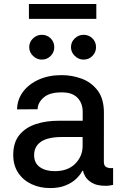

<svg xmlns="http://www.w3.org/2000/svg" viewBox="-20 -929 609 960"><path d="M230.8 11.4Q179 11.4 137.1 -8.5Q95.2 -28.4 70.7 -65.5Q46.2 -102.6 46.2 -154.5Q46.2 -216.3 76.7 -253.9Q107.2 -291.5 159.3 -308.6Q211.3 -325.6 275.6 -325.3H393.5V-369.7Q393.5 -413.7 366.8 -440.7Q340.2 -467.7 288.7 -467Q228.7 -467.7 198.7 -441.8Q168.7 -415.8 168 -382.8L65.3 -382.1Q66.4 -432.2 95.7 -470.9Q125 -509.6 175.1 -531.6Q225.1 -553.6 288 -553.3Q339.1 -553.6 387.8 -535.9Q436.4 -518.1 468.2 -476.6Q500 -435 499.6 -362.9L499.3 -119Q499.3 -99.4 512.6 -93Q525.9 -86.6 544 -88.8H545.5V-4.6Q541.9 -4.6 533.2 -2.3Q524.5 0 507.8 0Q464.5 0 440.2 -14.7Q415.8 -29.5 405.9 -47.4Q396 -65.3 396 -74.2V-74.9H391.7Q382.1 -55.4 361.3 -35.3Q340.6 -15.3 308.2 -2Q275.9 11.4 230.8 11.4ZM253.2 -73.2Q320 -73.2 356.5 -110.8Q393.1 -148.4 393.1 -198.9V-244H291.5Q219.1 -244 184.8 -220.3Q150.6 -196.7 150.6 -153.4Q150.6 -113.6 179.3 -93.4Q208.1 -73.2 253.2 -73.2ZM188.9 -631Q164.1 -631 145.1 -649.5Q126.1 -668 126.1 -692.8Q126.1 -719.1 145.1 -737Q164.1 -755 188.9 -755Q215.6 -755 233.5 -737Q251.4 -719.1 251.4 -692.8Q251.4 -668 233.5 -649.5Q215.6 -631 188.9 -631ZM397.7 -631Q372.9 -631 353.9 -649.5Q334.9 -668 334.9 -692.8Q334.9 -719.1 353.9 -737Q372.9 -755 397.7 -755Q424.4 -755 442.3 -737Q460.2 -719.1 460.2 -692.8Q460.2 -668 442.3 -649.5Q424.4 -631 397.7 -631ZM461.6 -909.1V-834.5H124.6V-909.1Z"/></svg>

Font: Inter Zeller Medium
Style: Regular
Weight: 500
Designer: Rasmus Andersson; Joe Bland
Foundry: zeller
Version: Version 3.015;git-dec3a8cb1